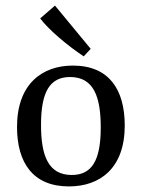

<svg xmlns="http://www.w3.org/2000/svg" viewBox="-20 -660 508 688"><path d="M341 -203C341 -83 308 -33 237 -33C152 -33 127 -104 127 -213C127 -333 160 -384 231 -384C316 -384 341 -313 341 -203ZM41 -205C41 -77 98 8 227 8C338 8 427 -57 427 -210C427 -339 371 -425 241 -425C131 -425 41 -359 41 -205ZM177 -640 124 -594C153 -555 221 -497 280 -458L305 -485Z"/></svg>

Font: Yrsa
Style: Regular
Weight: 400
Designer: Anna Giedrys (Yrsa+Rasa design), David Brezina (Yrsa art-direction, Rasa art-direction, design)
Foundry: Rosetta Type Foundry
Version: Version 1.001;PS 1.1;hotconv 1.0.88;makeotf.lib2.5.647800